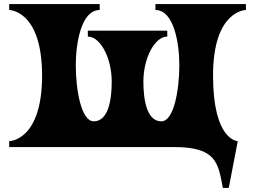

<svg xmlns="http://www.w3.org/2000/svg" viewBox="-20 -720 1244 940"><path d="M1184 -700H741V-671C832 -671 858 -507 858 -400C858 -283 832 -126 770 -126C698 -126 682 -233 682 -320C682 -437 738 -541 799 -541V-570H410V-541C471 -541 527 -437 527 -320C527 -233 511 -126 439 -126C377 -126 351 -283 351 -400C351 -507 377 -671 468 -671V-700H25V-671C25 -671 186 -671 186 -350C186 -29 25 -29 25 -29V0H832C1039 0 1048 77 1071 200H1100L1144 -29C1144 -29 1023 -30 1023 -350C1023 -671 1184 -671 1184 -671Z"/></svg>

Font: Ouroboros
Style: Regular
Weight: 400
Designer: Ariel Martín Pérez
Foundry: Velvetyne Type Foundry
Version: Version 2.001;hotconv 1.0.109;makeotfexe 2.5.65596